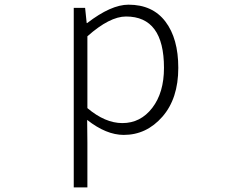

<svg xmlns="http://www.w3.org/2000/svg" viewBox="-20 -567 1040 825"><path d="M296.9 238.3V-533.2H345.7L352.5 -467.8H354.5Q457 -546.9 532.2 -546.9Q635.7 -546.9 690.9 -474.1Q746.1 -401.4 746.1 -275.4Q746.1 -143.6 677.7 -65.4Q609.4 12.7 511.7 12.7Q436.5 12.7 354.5 -51.8L355.5 45.9V238.3ZM505.9 -38.1Q584 -38.1 634.3 -103.5Q684.6 -168.9 684.6 -275.4Q684.6 -496.1 521.5 -496.1Q451.2 -496.1 355.5 -411.1V-102.5Q431.6 -38.1 505.9 -38.1Z"/></svg>

Font: Gen Shin Gothic Monospace Light
Style: Regular
Weight: 300
Designer: [Source Han Sans]
Ryoko NISHIZUKA  (kana & ideographs); Paul D. Hunt (Latin, Greek & Cyrillic); Wenlong ZHANG  (bopomofo
Version: Version 1.002.20150607